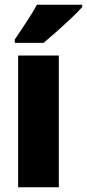

<svg xmlns="http://www.w3.org/2000/svg" viewBox="-20 -879 365 806"><path d="M227 -93H56V-646H227ZM325 -849Q309 -831 280.5 -804Q252 -777 220.5 -749Q189 -721 163 -699H42V-713Q66 -749 91.5 -787.5Q117 -826 135 -859H325Z"/></svg>

Font: Noto Sans Kannada UI Condensed Black
Style: Regular
Weight: 900
Width: 3
Designer: Jelle Bosma - Monotype Design Team
Foundry: Monotype Imaging Inc.
Version: Version 2.005; ttfautohint (v1.8.4.7-5d5b)